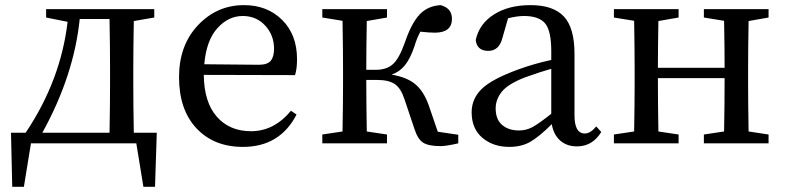

<svg xmlns="http://www.w3.org/2000/svg" viewBox="-20 -554 3038 742"><path d="M143.6 -41H403.3Q405.3 -152.3 405.3 -230.5V-289.1Q405.3 -369.1 403.3 -480.5H288.1Q265.6 -261.7 143.6 -41ZM497.1 -41H585.9L579.1 168H534.2L506.8 0H99.6L72.3 168H27.3L22.5 -41H79.1Q214.8 -243.2 241.2 -469.7L158.2 -486.3V-518.6H576.2V-486.3L497.1 -472.7Q495.1 -363.3 495.1 -289.1V-230.5Q495.1 -152.3 497.1 -41Z M769.5 -305.7 980.5 -303.7Q1013.7 -303.7 1026.4 -319.3Q1039.1 -335 1039.1 -365.2Q1039.1 -418 1004.9 -455.1Q970.7 -492.2 918 -492.2Q862.3 -492.2 819.8 -444.8Q777.3 -397.5 769.5 -305.7ZM1120.1 -263.7 767.6 -264.6Q768.6 -159.2 817.9 -103Q867.2 -46.9 950.2 -46.9Q1039.1 -46.9 1104.5 -126L1126 -111.3Q1061.5 13.7 918.9 13.7Q806.6 13.7 739.3 -58.1Q671.9 -129.9 671.9 -255.9Q671.9 -378.9 745.1 -456.5Q818.4 -534.2 922.9 -534.2Q1012.7 -534.2 1070.3 -477.1Q1127.9 -419.9 1127.9 -325.2Q1127.9 -287.1 1120.1 -263.7Z M1671.9 -44.9 1751 -33.2V0Q1704.1 10.7 1682.6 10.7Q1636.7 10.7 1615.7 -2.4Q1594.7 -15.6 1582 -54.7L1543 -170.9Q1529.3 -212.9 1505.9 -229Q1482.4 -245.1 1436.5 -245.1H1395.5Q1395.5 -155.3 1397.5 -45.9L1475.6 -34.2V0H1225.6V-34.2L1303.7 -45.9Q1305.7 -155.3 1305.7 -230.5V-289.1Q1305.7 -362.3 1303.7 -473.6L1225.6 -486.3V-518.6H1475.6V-486.3L1397.5 -472.7Q1395.5 -365.2 1395.5 -284.2H1432.6Q1473.6 -284.2 1498 -305.7Q1522.5 -327.1 1544.9 -390.6Q1570.3 -464.8 1601.6 -498Q1632.8 -531.2 1682.6 -534.2Q1726.6 -522.5 1726.6 -481.4Q1726.6 -427.7 1660.2 -427.7Q1639.6 -427.7 1604.5 -431.6Q1590.8 -406.2 1582 -376Q1565.4 -327.1 1544.9 -301.8Q1524.4 -276.4 1493.2 -265.6Q1551.8 -255.9 1584.5 -229Q1617.2 -202.1 1636.7 -147.5Z M2110.4 -114.3V-288.1Q2071.3 -277.3 2008.8 -254.9Q1943.4 -229.5 1919.4 -199.7Q1895.5 -169.9 1895.5 -134.8Q1895.5 -92.8 1920.4 -71.3Q1945.3 -49.8 1985.4 -49.8Q2013.7 -49.8 2038.1 -63Q2062.5 -76.2 2110.4 -114.3ZM2284.2 -65.4 2303.7 -43.9Q2269.5 11.7 2210 11.7Q2169.9 11.7 2144.5 -11.2Q2119.1 -34.2 2112.3 -74.2Q2063.5 -25.4 2029.3 -5.9Q1995.1 13.7 1948.2 13.7Q1885.7 13.7 1844.2 -21.5Q1802.7 -56.6 1802.7 -120.1Q1802.7 -172.9 1842.3 -210.9Q1881.8 -249 1984.4 -286.1Q2043 -307.6 2110.4 -322.3V-356.4Q2110.4 -435.5 2086.4 -463.9Q2062.5 -492.2 2004.9 -492.2Q1978.5 -492.2 1943.4 -483.4L1921.9 -408.2Q1909.2 -357.4 1867.2 -357.4Q1823.2 -357.4 1818.4 -399.4Q1832 -461.9 1888.7 -498Q1945.3 -534.2 2030.3 -534.2Q2118.2 -534.2 2159.2 -490.2Q2200.2 -446.3 2200.2 -345.7V-108.4Q2200.2 -38.1 2240.2 -38.1Q2261.7 -38.1 2284.2 -65.4Z M2950.2 -486.3 2873 -472.7Q2871.1 -363.3 2871.1 -289.1V-230.5Q2871.1 -157.2 2873 -45.9L2950.2 -34.2V0H2700.2V-34.2L2778.3 -45.9Q2780.3 -153.3 2780.3 -252H2522.5Q2522.5 -155.3 2524.4 -45.9L2602.5 -34.2V0H2352.5V-34.2L2430.7 -45.9Q2432.6 -155.3 2432.6 -230.5V-289.1Q2432.6 -362.3 2430.7 -473.6L2352.5 -486.3V-518.6H2602.5V-486.3L2524.4 -472.7Q2522.5 -365.2 2522.5 -292H2780.3Q2780.3 -366.2 2778.3 -473.6L2700.2 -486.3V-518.6H2950.2Z"/></svg>

Font: GenYoMin TW TTF Medium
Style: Regular
Weight: 500
Version: Version 1.300